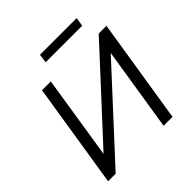

<svg xmlns="http://www.w3.org/2000/svg" viewBox="-224 -1046 1218 1218"><g transform="rotate(-45 385.0 -436.5)"><path d="M57 0 169 -705H248L156 -120L140 -122L678 -705H747L635 0H555L648 -586L663 -584L125 0ZM311 -814 319 -873H648L639 -814Z"/></g></svg>

Font: Nunito Sans 10pt
Style: Italic
Weight: 400
Italic angle: -9°
Designer: Vernon Adams
Foundry: Vernon Adams
Version: Version 3.101;gftools[0.9.27]